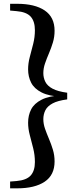

<svg xmlns="http://www.w3.org/2000/svg" viewBox="-20 -819 420 1016"><path d="M335.6 -328.3V-293Q285.6 -286.6 258.3 -271.8Q230.9 -257.1 220.1 -235.6Q209.3 -214.1 209.3 -188.3Q209.3 -163.5 218.3 -137.7Q227.2 -112 239.1 -84.2Q250.9 -56.5 259.9 -26.9Q268.8 2.6 268.8 35.4Q268.8 107.4 216.5 142.5Q164.2 177.6 70.8 177.6H33.5V141.7L67.3 139Q120 134.5 142.4 109.6Q164.7 84.8 164.7 38.5Q164.7 1.6 155.7 -34.2Q146.7 -70.1 137.7 -104Q128.7 -138 128.7 -169.4Q128.7 -208.7 144.8 -240.1Q160.8 -271.6 200.4 -291.6Q240 -311.7 310.1 -315.1V-306.2Q240 -309.7 200.4 -329.7Q160.8 -349.8 144.8 -381.6Q128.7 -413.4 128.7 -452Q128.7 -484.1 137.7 -517.7Q146.7 -551.3 155.7 -587Q164.7 -622.7 164.7 -658.8Q164.7 -706.2 142.4 -731Q120 -755.8 67.3 -760.1L33.5 -763.1V-798.9H70.8Q164.2 -798.9 216.5 -763.7Q268.8 -728.5 268.8 -656.4Q268.8 -623.7 259.9 -594.2Q250.9 -564.6 239.1 -537Q227.2 -509.4 218.3 -483.4Q209.3 -457.4 209.3 -432.3Q209.3 -407.2 220.1 -385.7Q230.9 -364.2 258.3 -349.7Q285.6 -335.1 335.6 -328.3Z"/></svg>

Font: Noto Serif SC ExtraLight
Style: Regular
Weight: 200
Designer: Ryoko NISHIZUKA 西塚涼子 (kana & ideographs); Frank Grießhammer (Latin, Greek & Cyrillic); Wenlong ZHANG 张文龙 (bopomofo); San
Foundry: Adobe
Version: Version 2.002-H1;hotconv 1.1.0;makeotfexe 2.6.0